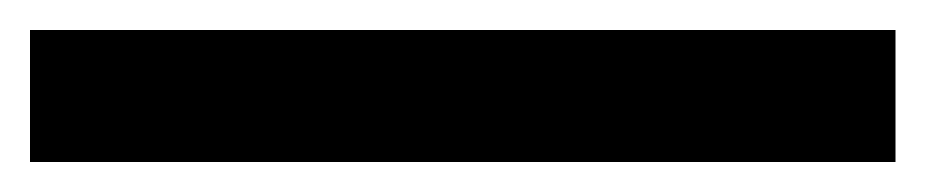

<svg xmlns="http://www.w3.org/2000/svg" viewBox="-20 96 618 128"><path d="M0 116H577V204H0Z"/></svg>

Font: Gontserrat SemiBold
Style: Regular
Weight: 600
Designer: Julieta Ulanovsky
Foundry: Julieta Ulanovsky
Version: Version 6.001